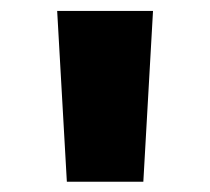

<svg xmlns="http://www.w3.org/2000/svg" viewBox="-20 -748 393 359"><path d="M105 -408.2 86.9 -727.5H266.1L248 -408.2Z"/></svg>

Font: Inter 18pt Black
Style: Regular
Weight: 900
Designer: Rasmus Andersson
Foundry: rsms
Version: Version 4.001;git-66647c0bb